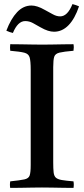

<svg xmlns="http://www.w3.org/2000/svg" viewBox="-20 -917 410 938"><path d="M240 -589V-124Q240 -93 242 -75Q244 -57 253 -49Q262 -41 282 -37.5Q302 -34 339 -31Q342 -15 339 1Q319 1 290 0.5Q261 0 232.5 -0.5Q204 -1 185 -1Q166 -1 137.5 -0.5Q109 0 80.5 0.5Q52 1 30 1Q27 -14 30 -31Q78 -36 99 -40.5Q120 -45 125 -60Q130 -75 130 -111V-576Q130 -618 125 -636Q120 -654 99 -659.5Q78 -665 30 -669Q28 -684 30 -701Q51 -701 80.5 -700.5Q110 -700 139 -699.5Q168 -699 187 -699Q206 -699 234 -699.5Q262 -700 291 -700.5Q320 -701 339 -701Q342 -686 339 -669Q292 -665 271 -660Q250 -655 245 -640Q240 -625 240 -589ZM334 -897Q343 -895 351 -892Q359 -889 366 -886Q346 -826 315 -794Q284 -762 244 -762Q230 -762 214 -767Q198 -772 177 -784Q158 -795 140.5 -804.5Q123 -814 103 -814Q67 -814 43 -756Q29 -759 11 -767Q33 -825 63.5 -857.5Q94 -890 134 -890Q147 -890 163 -885Q179 -880 200 -868Q219 -858 237.5 -847.5Q256 -837 274 -837Q310 -837 334 -897Z"/></svg>

Font: Castoro
Style: Regular
Weight: 400
Designer: John Hudson
Foundry: Tiro Typeworks Ltd.
Version: Version 2.04